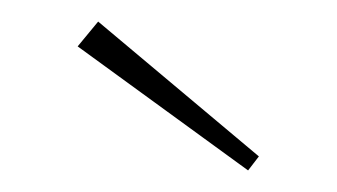

<svg xmlns="http://www.w3.org/2000/svg" viewBox="-20 -792 312 178"><path d="M71 -772 220 -647 210 -634 52 -749Z"/></svg>

Font: Bitter Thin Thin
Style: Regular
Weight: 250
Version: Version 2.002